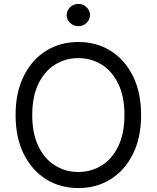

<svg xmlns="http://www.w3.org/2000/svg" viewBox="-20 -952 801 982"><path d="M701.7 -363.6Q701.7 -248.6 660.2 -164.8Q618.6 -81 546.2 -35.5Q473.7 9.9 380.7 9.9Q287.6 9.9 215.2 -35.5Q142.8 -81 101.2 -164.8Q59.7 -248.6 59.7 -363.6Q59.7 -478.7 101.2 -562.5Q142.8 -646.3 215.2 -691.8Q287.6 -737.2 380.7 -737.2Q473.7 -737.2 546.2 -691.8Q618.6 -646.3 660.2 -562.5Q701.7 -478.7 701.7 -363.6ZM616.5 -363.6Q616.5 -458.1 585 -523.1Q553.6 -588.1 500.2 -621.4Q446.7 -654.8 380.7 -654.8Q314.6 -654.8 261.2 -621.4Q207.7 -588.1 176.3 -523.1Q144.9 -458.1 144.9 -363.6Q144.9 -269.2 176.3 -204.2Q207.7 -139.2 261.2 -105.8Q314.6 -72.4 380.7 -72.4Q446.7 -72.4 500.2 -105.8Q553.6 -139.2 585 -204.2Q616.5 -269.2 616.5 -363.6ZM380.7 -818.2Q356.2 -818.2 338.6 -834.9Q321 -851.6 321 -875Q321 -898.4 338.6 -915.1Q356.2 -931.8 380.7 -931.8Q405.2 -931.8 422.8 -915.1Q440.3 -898.4 440.3 -875Q440.3 -851.6 422.8 -834.9Q405.2 -818.2 380.7 -818.2Z"/></svg>

Font: Inter Zeller
Style: Regular
Weight: 400
Designer: Rasmus Andersson; Joe Bland
Foundry: zeller
Version: Version 3.015;git-dec3a8cb1